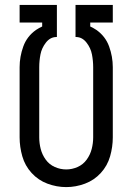

<svg xmlns="http://www.w3.org/2000/svg" viewBox="-20 -755 540 783"><path d="M250 8Q211 8 173.5 -6Q136 -20 109 -49.5Q82 -79 71 -117.5Q60 -156 60 -195V-481Q60 -524 75 -565.5Q90 -607 127 -633Q139 -641 152 -647V-663H60V-735H212V-604H208Q184 -603 167 -581Q150 -559 145 -533Q140 -507 140 -481V-195Q140 -171 146 -147.5Q152 -124 166.5 -104Q181 -84 203.5 -74Q226 -64 250 -64Q274 -64 296.5 -74Q319 -84 333.5 -104Q348 -124 354 -147.5Q360 -171 360 -195V-481Q360 -507 355 -533Q350 -559 333 -581Q316 -603 292 -604H288V-735H440V-663H348V-647Q361 -641 373 -633Q410 -607 425 -565.5Q440 -524 440 -481V-195Q440 -156 429 -117.5Q418 -79 391 -49.5Q364 -20 326.5 -6Q289 8 250 8Z"/></svg>

Font: Iosevka SS08
Style: Regular
Weight: 400
Monospace: yes
Designer: Belleve Invis
Foundry: Belleve Invis
Version: 2.1.0; ttfautohint (v1.8.2)